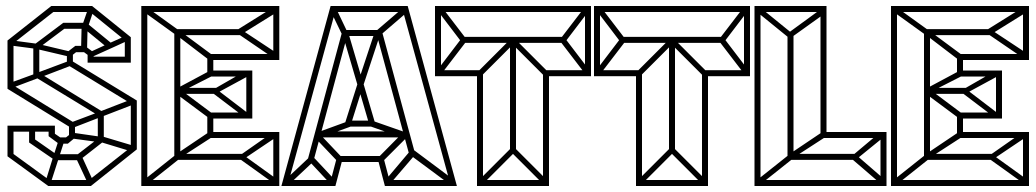

<svg xmlns="http://www.w3.org/2000/svg" viewBox="-20 -620 3455 640"><path d="M321 -227 96 -364 106 -380 331 -242ZM141 0 5 -99 15 -114 151 -15ZM5 -99V-201H25V-99ZM141 0V-20H283V0ZM163 -86 77 -145 87 -162 173 -102ZM154 -87 177 -158 195 -152 172 -81ZM77 -145V-201H97V-145ZM9 -181V-201H163V-181ZM171 -86V-106H241V-86ZM276 -2 233 -94 251 -103 293 -11ZM177 -140 142 -166 153 -181 188 -157ZM142 -166V-201H163V-166ZM175 -141V-162H206V-141ZM206 -141 195 -158 219 -177 230 -161ZM220 -192 5 -324 17 -340 232 -208ZM210 -161V-207H230V-161ZM244 -85 233 -101 317 -166 327 -150ZM5 -324V-485H25V-324ZM283 0 272 -16 426 -137 436 -122ZM422 -114 307 -149 312 -168 429 -133ZM306 -154V-243H326V-154ZM91 -363V-469H111V-363ZM109 -360 103 -377 218 -420 224 -404ZM220 -429 101 -457 105 -474 223 -446ZM16 -469 5 -485 151 -600 163 -584ZM309 -227 302 -244 421 -290 428 -273ZM416 -122V-284L436 -285V-122ZM203 -406V-448H223V-406ZM101 -454 91 -469 191 -544 201 -529ZM426 -269 203 -405 213 -421 436 -285ZM216 -432 205 -447 231 -467 241 -452ZM231 -446V-467H261V-446ZM272 -411V-444H292V-411ZM283 -429 252 -452 263 -467 294 -444ZM250 -446 252 -531H272L270 -446ZM191 -524V-544H266V-524ZM272 -411V-431H416V-411ZM338 -461 260 -525 272 -541 350 -477ZM151 -580V-600H287L284 -580ZM351 -479 400 -501 407 -485 359 -463ZM270 -520 251 -526 275 -595 293 -589ZM396 -411V-493L416 -496V-411ZM406 -478 274 -585 287 -600 416 -496ZM172 -81 150 -13 133 -19 154 -87ZM359 -463 286 -430 279 -446 351 -479ZM102 -457 11 -469 15 -486 105 -474ZM15 -325 9 -342 102 -376 108 -360ZM218 -192 212 -210 305 -245 311 -228ZM312 -146 215 -159 220 -178 317 -164Z M464 0 451 -13 563 -102 576 -89ZM451 0V-600H471V0ZM561 -97V-521H581V-97ZM681 -223 568 -307 583 -320 694 -237ZM681 -225V-245H811V-225ZM582 -313 567 -324 681 -385 694 -370ZM563 -506 456 -583 469 -596 576 -519ZM581 -307V-327H701V-307ZM681 -365V-385H811V-365ZM801 -225 681 -316 696 -327 814 -237ZM698 -307 681 -316 801 -385 814 -370ZM801 -225V-385H821V-225ZM671 -160V-245H691V-160ZM461 0V-20H901V0ZM582 -95 567 -106 677 -180 690 -165ZM567 -87V-107H791V-87ZM677 -160V-180H901V-160ZM891 -10 771 -96 786 -107 904 -22ZM788 -87 771 -96 891 -180 904 -165ZM891 0V-180H911V0ZM461 -600H901V-580H461ZM582 -515 690 -435 677 -420 567 -504ZM567 -523H791V-503H567ZM671 -440H901V-420H671ZM887 -593 904 -580 785 -506 770 -520ZM786 -520 904 -442 891 -427 768 -511ZM891 -600H911V-420H891ZM671 -365V-440H691V-365Z M1483 0 1320 -595 1339 -600 1503 0ZM939 -1 925 -15 1008 -93 1023 -80ZM924 0V-20H1098V0ZM1087 -1 1013 -80 1028 -93 1101 -15ZM1098 0 1079 -5 1103 -96 1122 -91ZM1107 -80 1032 -159 1047 -172 1121 -94ZM1110 -80V-100H1256V-80ZM1039 -158 1031 -176 1146 -218 1154 -200ZM918 0 1082 -600 1101 -595 938 0ZM1263 0 1239 -91 1258 -96 1282 -5ZM1043 -162V-182H1335V-162ZM1024 -80 1005 -85 1122 -520 1141 -515ZM1275 -1 1261 -15 1343 -112 1359 -99ZM1263 0V-20H1497V0ZM1146 -198V-218H1220V-198ZM1254 -80 1240 -94 1329 -184 1345 -171ZM1148 -200 1129 -206 1174 -348 1193 -343ZM1212 -201 1172 -338 1191 -343 1231 -207ZM1331 -158 1211 -200 1220 -218 1340 -176ZM1484 -2 1341 -108 1354 -124 1496 -18ZM1173 -332 1122 -506 1141 -511 1192 -338ZM1347 -94 1233 -515 1252 -520 1366 -99ZM1122 -501 1080 -588 1098 -597 1139 -511ZM1191 -335 1172 -341 1229 -513 1248 -508ZM1122 -500V-520H1252V-500ZM1082 -580V-600H1339V-580ZM1246 -501 1234 -517 1326 -596 1339 -581Z M1583 0 1570 -13 1682 -125 1695 -112ZM1570 0V-20H1810V0ZM1570 0V-380H1590V0ZM1797 0 1685 -112 1698 -125 1810 -13ZM1431 -366V-386H1579V-366ZM1450 -372 1436 -384 1519 -493 1532 -479ZM1430 -366V-600H1450V-366ZM1680 -110V-481H1700V-110ZM1790 0V-380H1810V0ZM1519 -479 1436 -588 1450 -600 1532 -493ZM1583 -365 1570 -378 1682 -490 1695 -477ZM1796 -365 1684 -477 1697 -490 1809 -378ZM1518 -477V-497H1862V-477ZM1801 -366V-386H1949V-366ZM1431 -580V-600H1949V-580ZM1932 -372 1850 -479 1863 -493 1946 -384ZM1930 -366V-600H1950V-366ZM1863 -479 1850 -493 1932 -600 1946 -588Z M2113 0 2100 -13 2212 -125 2225 -112ZM2100 0V-20H2340V0ZM2100 0V-380H2120V0ZM2327 0 2215 -112 2228 -125 2340 -13ZM1961 -366V-386H2109V-366ZM1980 -372 1966 -384 2049 -493 2062 -479ZM1960 -366V-600H1980V-366ZM2210 -110V-481H2230V-110ZM2320 0V-380H2340V0ZM2049 -479 1966 -588 1980 -600 2062 -493ZM2113 -365 2100 -378 2212 -490 2225 -477ZM2326 -365 2214 -477 2227 -490 2339 -378ZM2048 -477V-497H2392V-477ZM2331 -366V-386H2479V-366ZM1961 -580V-600H2479V-580ZM2462 -372 2380 -479 2393 -493 2476 -384ZM2460 -366V-600H2480V-366ZM2393 -479 2380 -493 2462 -600 2476 -588Z M2508 0 2495 -13 2607 -102 2620 -89ZM2495 0V-600H2515V0ZM2605 -97V-511H2625V-97ZM2607 -496 2495 -587 2508 -600 2620 -509ZM2715 -160V-588H2735V-160ZM2505 0V-20H2928V0ZM2626 -95 2611 -106 2721 -180 2734 -165ZM2611 -87V-107H2835V-87ZM2721 -160V-180H2925V-160ZM2914 -9 2814 -95 2830 -107 2928 -22ZM2832 -87 2815 -96 2915 -180 2928 -165ZM2915 0V-180H2935V0ZM2505 -600H2735V-580H2505ZM2721 -593 2732 -577 2619 -496 2606 -509Z M2963 0 2950 -13 3062 -102 3075 -89ZM2950 0V-600H2970V0ZM3060 -97V-521H3080V-97ZM3180 -223 3067 -307 3082 -320 3193 -237ZM3180 -225V-245H3310V-225ZM3081 -313 3066 -324 3180 -385 3193 -370ZM3062 -506 2955 -583 2968 -596 3075 -519ZM3080 -307V-327H3200V-307ZM3180 -365V-385H3310V-365ZM3300 -225 3180 -316 3195 -327 3313 -237ZM3197 -307 3180 -316 3300 -385 3313 -370ZM3300 -225V-385H3320V-225ZM3170 -160V-245H3190V-160ZM2960 0V-20H3400V0ZM3081 -95 3066 -106 3176 -180 3189 -165ZM3066 -87V-107H3290V-87ZM3176 -160V-180H3400V-160ZM3390 -10 3270 -96 3285 -107 3403 -22ZM3287 -87 3270 -96 3390 -180 3403 -165ZM3390 0V-180H3410V0ZM2960 -600H3400V-580H2960ZM3081 -515 3189 -435 3176 -420 3066 -504ZM3066 -523H3290V-503H3066ZM3170 -440H3400V-420H3170ZM3386 -593 3403 -580 3284 -506 3269 -520ZM3285 -520 3403 -442 3390 -427 3267 -511ZM3390 -600H3410V-420H3390ZM3170 -365V-440H3190V-365Z"/></svg>

Font: Octagon Variable
Style: Regular
Weight: 400
Designer: Alexander Royter, Emma Schmalisch, Felix Willnauer, Friederike Temme, Greta Wachholz, Jason Tsiakas, Julia Baskal, Julia
Foundry: Type Design @ HAW Hamburg
Version: Version 1.000